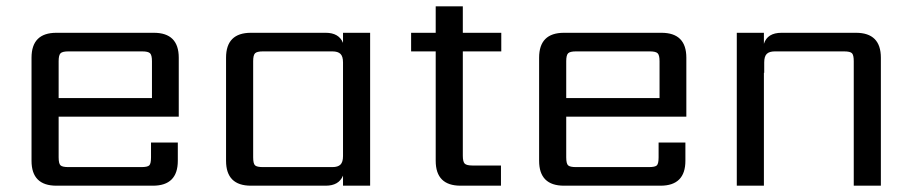

<svg xmlns="http://www.w3.org/2000/svg" viewBox="-20 -589 2894 609"><path d="M166 -278H462V-395Q462 -414 456 -420Q450 -426 431 -426H197Q178 -426 172 -420Q166 -414 166 -395ZM159 -485H468Q547 -485 547 -406V-219H166V-90Q166 -70 172 -64.5Q178 -59 197 -59H428Q448 -59 453.5 -64.5Q459 -70 459 -90V-137H544V-79Q544 0 465 0H159Q80 0 80 -79V-406Q80 -485 159 -485Z M814 -59H1034Q1052 -59 1060 -67Q1068 -75 1068 -94V-391Q1068 -410 1060 -418Q1052 -426 1034 -426H814Q795 -426 789 -420Q783 -414 783 -395V-90Q783 -70 789 -64.5Q795 -59 814 -59ZM1068 -485H1154V0H1068V-32Q1055 0 1013 0H776Q697 0 697 -79V-406Q697 -485 776 -485H1013Q1055 -485 1068 -453Z M1570 -426H1448V-95Q1448 -76 1454 -70Q1460 -64 1479 -64H1569V0H1441Q1362 0 1362 -79V-426H1284V-485H1362V-569H1448V-485H1570Z M1776 -278H2072V-395Q2072 -414 2066 -420Q2060 -426 2041 -426H1807Q1788 -426 1782 -420Q1776 -414 1776 -395ZM1769 -485H2078Q2157 -485 2157 -406V-219H1776V-90Q1776 -70 1782 -64.5Q1788 -59 1807 -59H2038Q2058 -59 2063.5 -64.5Q2069 -70 2069 -90V-137H2154V-79Q2154 0 2075 0H1769Q1690 0 1690 -79V-406Q1690 -485 1769 -485Z M2459 -485H2695Q2774 -485 2774 -406V0H2688V-395Q2688 -414 2682.5 -420Q2677 -426 2657 -426H2438Q2420 -426 2412 -418Q2404 -410 2404 -391V-358H2403V0H2317V-485H2403V-450Q2414 -485 2459 -485Z"/></svg>

Font: Sarpanch
Style: Regular
Weight: 400
Designer: Manushi Parikh (Devanagari and Latin), Jyotish Sonowal (Devanagari)
Foundry: Indian Type Foundry
Version: Version 2.004;PS 1.0;hotconv 1.0.78;makeotf.lib2.5.61930; tt